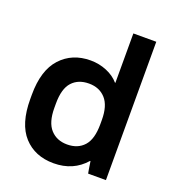

<svg xmlns="http://www.w3.org/2000/svg" viewBox="-130 -802 830 913"><g transform="rotate(20 285.0 -345.0)"><path d="M243 10Q148 10 91.5 -52Q35 -114 35 -239V-261Q35 -385 92.5 -447.5Q150 -510 243 -510Q286 -510 324.5 -494Q363 -478 387 -450H389V-700H505V0H415Q414 -4 412.5 -13Q411 -22 409.5 -31Q408 -40 407 -48Q406 -56 405 -60H403Q342 10 243 10ZM273 -96Q327 -96 358 -130.5Q389 -165 389 -240V-262Q389 -334 357.5 -369Q326 -404 273 -404Q219 -404 188 -370Q157 -336 157 -261V-239Q157 -166 188.5 -131Q220 -96 273 -96Z"/></g></svg>

Font: PT Root UI Bold
Style: Regular
Weight: 700
Designer: Vitaly Kuzmin
Foundry: ParaType Ltd.
Version: Version 2.000G